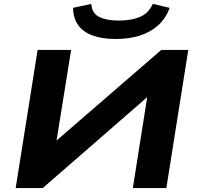

<svg xmlns="http://www.w3.org/2000/svg" viewBox="-20 -960 1007 980"><path d="M60 0 172 -705H343L266 -226L247 -224L803 -705H941L829 0H658L734 -481L753 -483L198 0ZM569 -761Q502 -761 453.5 -778.5Q405 -796 379.5 -831Q354 -866 353 -920L446 -940Q449 -892 486.5 -873.5Q524 -855 586 -855Q650 -855 694 -873.5Q738 -892 760 -940L846 -920Q827 -867 788 -831.5Q749 -796 694 -778.5Q639 -761 569 -761Z"/></svg>

Font: Nunito Sans 10pt Expanded ExtraBold
Style: Italic
Weight: 800
Width: 7
Italic angle: -9°
Designer: Vernon Adams
Foundry: Vernon Adams
Version: Version 3.101;gftools[0.9.27]